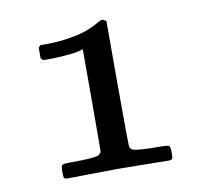

<svg xmlns="http://www.w3.org/2000/svg" viewBox="-59 -516 617 579"><g transform="rotate(-10 250.0 -226.5)"><path d="M86 -403 92 -410H116Q158 -411 182 -416Q234 -423 274 -447Q284 -453 288 -453Q293 -453 301 -447V-254Q301 -62 303 -60Q307 -53 313 -51Q330 -46 394 -46Q418 -46 422 -43Q426 -40 426 -23Q426 -7 424 -3.5Q422 0 411 0Q392 0 343.5 -1Q295 -2 258 -2Q221 -2 173 -1Q125 0 106 0Q95 0 93 -3.5Q91 -7 91 -23Q91 -40 95 -43Q99 -46 123 -46Q187 -46 204 -51Q212 -55 215 -61Q216 -63 216 -220V-376Q193 -366 119 -364H93L86 -371Z"/></g></svg>

Font: MathJax_Caligraphic
Style: Regular
Weight: 400
Version: Version 1.1